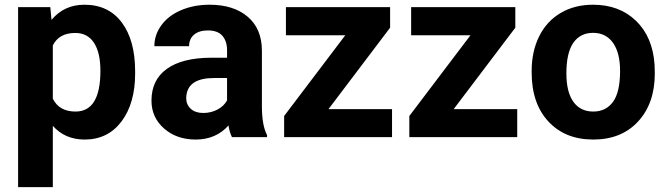

<svg xmlns="http://www.w3.org/2000/svg" viewBox="-20 -575 2799 805"><path d="M546.6 -267.5Q546.6 -141.6 489.4 -65.7Q432.2 10.1 335 10.1Q252.4 10.1 201.5 -47.4V209.6H55.9V-545.1H190.9L196 -491.7Q248.9 -555.2 334 -555.2Q434.8 -555.2 490.7 -480.6Q546.6 -406 546.6 -275.1ZM401 -278.1Q401 -354.2 374.1 -395.5Q347.1 -436.8 295.7 -436.8Q227.2 -436.8 201.5 -384.4V-161.2Q228.2 -107.3 296.7 -107.3Q401 -107.3 401 -278.1Z M952.6 0Q942.6 -19.6 938 -48.9Q885.1 10.1 800.5 10.1Q720.4 10.1 667.8 -36.3Q615.1 -82.6 615.1 -153.1Q615.1 -239.8 679.3 -286.1Q743.6 -332.5 865 -333H932V-364.2Q932 -402 912.6 -424.7Q893.2 -447.4 851.4 -447.4Q814.6 -447.4 793.7 -429.7Q772.8 -412.1 772.8 -381.4H627.2Q627.2 -428.7 656.4 -469Q685.6 -509.3 739 -532.2Q792.4 -555.2 858.9 -555.2Q959.7 -555.2 1018.9 -504.5Q1078.1 -453.9 1078.1 -362.2V-125.9Q1078.6 -48.4 1099.7 -8.6V0ZM832.2 -101.3Q864.5 -101.3 891.7 -115.6Q918.9 -130 932 -154.2V-247.9H877.6Q768.3 -247.9 761.2 -172.3L760.7 -163.7Q760.7 -136.5 779.8 -118.9Q799 -101.3 832.2 -101.3Z M1357.2 -117.4H1623.7V0H1171.3V-88.7L1427.7 -427.2H1178.8V-545.1H1615.6V-458.9Z M1882.1 -117.4H2148.6V0H1696.2V-88.7L1952.6 -427.2H1703.8V-545.1H2140.6V-458.9Z M2209.1 -277.6Q2209.1 -358.7 2240.3 -422.2Q2271.5 -485.6 2330.2 -520.4Q2388.9 -555.2 2466.5 -555.2Q2576.8 -555.2 2646.6 -487.7Q2716.4 -420.2 2724.4 -304.3L2725.4 -267Q2725.4 -141.6 2655.4 -65.7Q2585.4 10.1 2467.5 10.1Q2349.6 10.1 2279.3 -65.5Q2209.1 -141.1 2209.1 -271ZM2354.7 -267Q2354.7 -189.4 2383.9 -148.4Q2413.1 -107.3 2467.5 -107.3Q2520.4 -107.3 2550.1 -147.9Q2579.8 -188.4 2579.8 -277.6Q2579.8 -353.7 2550.1 -395.5Q2520.4 -437.3 2466.5 -437.3Q2413.1 -437.3 2383.9 -395.7Q2354.7 -354.2 2354.7 -267Z"/></svg>

Font: Vazir FD
Style: Bold
Weight: 700
Foundry: DejaVu fonts team - Redesigned by Saber Rastikerdar
Version: Version 21.10;October 20, 2019;FontCreator 12.0.0.2547 64-bi